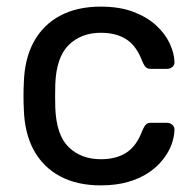

<svg xmlns="http://www.w3.org/2000/svg" viewBox="-20 -550 592 580"><path d="M284 10Q213 10 161.5 -17.5Q110 -45 82 -96.5Q54 -148 52 -220Q51 -235 51 -260Q51 -285 52 -300Q54 -372 82 -423.5Q110 -475 161.5 -502.5Q213 -530 284 -530Q342 -530 383.5 -514Q425 -498 452 -473Q479 -448 492.5 -419Q506 -390 507 -364Q508 -354 501 -348Q494 -342 484 -342H436Q426 -342 421 -346.5Q416 -351 411 -362Q393 -411 362 -431Q331 -451 285 -451Q225 -451 187.5 -414Q150 -377 147 -295Q146 -259 147 -225Q150 -142 187.5 -105.5Q225 -69 285 -69Q331 -69 362 -89Q393 -109 411 -158Q416 -169 421 -174Q426 -179 436 -179H484Q494 -179 501 -172.5Q508 -166 507 -156Q506 -135 498 -113Q490 -91 472.5 -68.5Q455 -46 429 -28.5Q403 -11 367 -0.5Q331 10 284 10Z"/></svg>

Font: RubikRegular
Style: Regular
Weight: 400
Designer: Hubert and Fischer
Foundry: Hubert and Fischer
Version: Version 2.300;gftools[0.9.30]